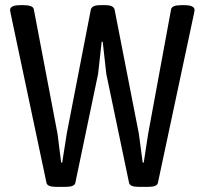

<svg xmlns="http://www.w3.org/2000/svg" viewBox="-20 -722 792 744"><path d="M160 -14 21 -671 19 -683Q19 -702 59 -702H72Q108 -702 111 -686L203 -203L217 -92H221L239 -206L332 -685Q336 -702 368 -702H388Q420 -702 424 -685L518 -204L533 -92H537L554 -203L643 -686Q646 -702 683 -702H694Q734 -702 734 -683L732 -671L592 -14Q589 2 556 2H516Q483 2 480 -14L392 -435L378 -560H374L360 -435L272 -14Q269 2 236 2H196Q163 2 160 -14Z"/></svg>

Font: Asap Condensed
Style: Regular
Weight: 400
Designer: Pablo Cosgaya
Foundry: Omnibus-Type
Version: Version 1.010; ttfautohint (v1.8)